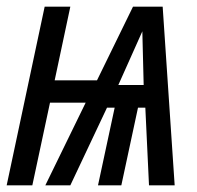

<svg xmlns="http://www.w3.org/2000/svg" viewBox="-20 -556 591 576"><path d="M0 0H77L130 -248H237L116 0H191L301 -233H324L274 0H344L394 -233H416L427 0H504L468 -536H379L271 -315H144L191 -536H114ZM335 -301 407 -462 411 -301Z"/></svg>

Font: Noto Sans ExtraCondensed
Style: Italic
Weight: 400
Width: 2
Italic angle: -12°
Designer: Monotype Design Team
Foundry: Monotype Imaging Inc.
Version: Version 2.013